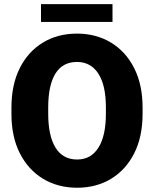

<svg xmlns="http://www.w3.org/2000/svg" viewBox="-20 -880 730 910"><path d="M655.8 -369.6V-340.8Q655.8 -231.9 616.2 -153.6Q576.7 -75.2 506.6 -32.7Q436.5 9.8 345.7 9.8Q254.4 9.8 184.1 -32.7Q113.8 -75.2 74 -153.6Q34.2 -231.9 34.2 -340.8V-369.6Q34.2 -478.5 73.7 -557.1Q113.3 -635.7 183.3 -678.2Q253.4 -720.7 344.7 -720.7Q435.5 -720.7 505.9 -678.2Q576.2 -635.7 616 -557.1Q655.8 -478.5 655.8 -369.6ZM481.9 -340.8V-370.6Q481.9 -476.1 446 -531.2Q410.2 -586.4 344.7 -586.4Q276.9 -586.4 242.7 -531.2Q208.5 -476.1 208.5 -370.6V-340.8Q208.5 -236.3 243.2 -180.2Q277.8 -124 345.7 -124Q411.1 -124 446.5 -180.2Q481.9 -236.3 481.9 -340.8ZM513.2 -860.4V-775.9H174.3V-860.4Z"/></svg>

Font: Vazirmatn RD UI Black
Style: Regular
Weight: 900
Designer: Saber Rastikerdar
Foundry: Saber Rastikerdar
Version: Version 33.003